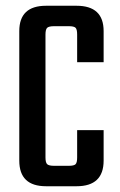

<svg xmlns="http://www.w3.org/2000/svg" viewBox="-20 -646 417 667"><path d="M340 -430H248V-526Q248 -544 242.5 -549.5Q237 -555 219 -555H168Q150 -555 144 -549.5Q138 -544 138 -526V-99Q138 -81 144 -75.5Q150 -70 168 -70H219Q237 -70 242.5 -75.5Q248 -81 248 -99V-194H340V-88Q340 1 246 1H140Q47 1 47 -88V-538Q47 -626 140 -626H246Q340 -626 340 -538Z"/></svg>

Font: Teko Regular
Style: Regular
Weight: 400
Designer: Manushi Parikh, Jonny Pinhorn
Foundry: Indian Type Foundry
Version: Version 1.105;PS 1.0;hotconv 1.0.78;makeotf.lib2.5.61930; tt